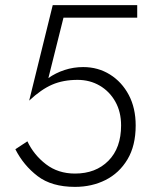

<svg xmlns="http://www.w3.org/2000/svg" viewBox="-20 -720 601 750"><path d="M510 -230Q510 -298 483 -349Q456 -400 409.5 -429Q363 -458 305 -458Q267 -458 232 -446.5Q197 -435 169 -415L228 -651H516V-700H186L94 -327Q141 -371 184 -389.5Q227 -408 283 -408Q331 -408 369.5 -385.5Q408 -363 430.5 -323Q453 -283 453 -230Q453 -142 403.5 -92Q354 -42 273 -42Q207 -42 159.5 -78.5Q112 -115 87 -168L40 -137Q72 -74 127 -32Q182 10 273 10Q339 10 392.5 -17Q446 -44 478 -97.5Q510 -151 510 -230Z"/></svg>

Font: Jost-300-LightPL
Style: Regular
Weight: 300
Version: Version 3.300; ttfautohint (v0.97) -l 8 -r 50 -G 200 -x 14 -